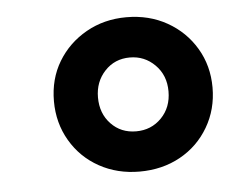

<svg xmlns="http://www.w3.org/2000/svg" viewBox="-35 -755 483 404"><g transform="rotate(-5 206.5 -553.0)"><path d="M245 -390Q198 -390 160 -411Q122 -432 100 -469.5Q78 -507 78 -553Q78 -600 100 -636.5Q122 -673 160 -694.5Q198 -716 245 -716Q293 -716 331 -694.5Q369 -673 391 -636Q413 -599 413 -553Q413 -507 391 -469.5Q369 -432 331 -411Q293 -390 245 -390ZM245 -475Q277 -475 298.5 -497Q320 -519 320 -553Q320 -587 298 -609Q276 -631 245 -631Q213 -631 192 -608.5Q171 -586 171 -553Q171 -519 192 -497Q213 -475 245 -475Z"/></g></svg>

Font: Nunito Sans 6pt ExtraBold
Style: Italic
Weight: 800
Italic angle: -9°
Version: Version 3.101;gftools[0.9.27]